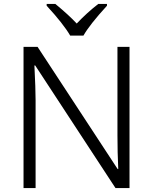

<svg xmlns="http://www.w3.org/2000/svg" viewBox="-20 -951 775 971"><path d="M216 -922V-931H260Q328 -875 368 -832Q420 -887 477 -931H521V-922Q433 -826 402 -771H335Q300 -831 216 -922ZM99 -714H170L575 -96H578Q574 -181 574 -267V-714H635V0H564L158 -620H154Q160 -502 160 -444V0H99Z"/></svg>

Font: OpenSansMMV
Style: Light
Weight: 300
Foundry: Ascender Corporation
Version: Version 4.001